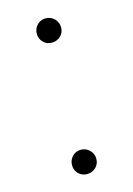

<svg xmlns="http://www.w3.org/2000/svg" viewBox="-83 -526 403 580"><g transform="rotate(-15 118.0 -235.5)"><path d="M80 0ZM80 -29.5Q80 -45.5 90.8 -56.8Q101.5 -68 117.5 -68Q133.5 -68 144.8 -56.8Q156 -45.5 156 -29.5Q156 -13.5 144.8 -2.8Q133.5 8 117.5 8Q101.5 8 90.8 -2.8Q80 -13.5 80 -29.5ZM80 -440.5Q80 -456.5 90.8 -467.8Q101.5 -479 117.5 -479Q133.5 -479 144.8 -467.8Q156 -456.5 156 -440.5Q156 -424.5 144.8 -413.8Q133.5 -403 117.5 -403Q101.5 -403 90.8 -413.8Q80 -424.5 80 -440.5Z"/></g></svg>

Font: Lato Thin
Style: Regular
Weight: 200
Designer: Lukasz Dziedzic
Foundry: tyPoland Lukasz Dziedzic
Version: Version 2.007; 2014-02-27